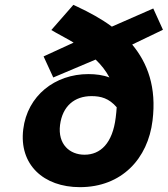

<svg xmlns="http://www.w3.org/2000/svg" viewBox="-20 -761 693 793"><path d="M228 -245C238 -323 288 -364 358 -364C397 -364 430 -355 462 -318C461 -305 460 -290 458 -276C445 -169 395 -122 329 -122C268 -122 218 -165 228 -245ZM613 -726 442 -651C399 -683 349 -710 300 -733L283 -741L192 -637L211 -626C235 -612 260 -600 284 -585L160 -528L200 -441L375 -515C398 -493 417 -469 432 -441C406 -451 376 -455 345 -455C207 -455 93 -366 76 -227C58 -81 160 12 310 12C483 12 591 -106 610 -263C627 -400 590 -500 526 -577L653 -638Z"/></svg>

Font: Falling Sky
Style: ExBdObl
Weight: 400
Designer: Paul D. Hunt
Foundry: Adobe Systems Incorporated
Version: Version 1.02